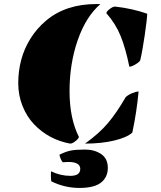

<svg xmlns="http://www.w3.org/2000/svg" viewBox="-20 -697 790 945"><path d="M231 146Q277.3 168.5 326.2 168.5Q375 168.5 375 134.3Q375 100.1 315.9 100.1Q310.5 100.1 288.6 101.6Q277.3 87.4 272.5 64.5Q302.7 49.3 327.6 44.2Q352.5 39.1 398.7 39.1Q444.8 39.1 477.8 61.3Q510.7 83.5 510.7 129.2Q510.7 174.8 477.5 201.4Q444.3 228 371.1 228Q297.9 228 232.4 195.3Q230.5 183.6 230.5 167.7Q230.5 151.9 231 146ZM616.7 -368.7Q598.1 -459.5 573.7 -519.8Q549.3 -580.1 503.4 -632.3Q504.4 -641.1 520 -652.8Q535.6 -664.6 546.4 -664.6Q631.3 -655.3 704.6 -629.4Q703.6 -601.1 692.4 -523.9Q681.2 -446.8 670.4 -401.4Q668.5 -393.6 648.4 -381.1Q628.4 -368.7 616.7 -368.7ZM662.1 -246.6Q652.8 -145.5 631.3 -44.4Q604 -20 541.5 -5.1Q479 9.8 398.4 9.8Q469.2 -41 512 -92Q554.7 -143.1 598.6 -218.8Q609.4 -229.5 629.6 -238Q649.9 -246.6 662.1 -246.6ZM368.2 -23.4Q368.2 -16.1 352.5 -3.2Q336.9 9.8 325.2 9.8Q220.2 -9.3 147 -85.9Q111.3 -123.5 90.6 -176Q69.8 -228.5 69.8 -287.8Q69.8 -347.2 84.5 -402.6Q99.1 -458 130.6 -508.1Q162.1 -558.1 207 -595.7Q303.7 -677.2 455.6 -677.2Q467.3 -677.2 474.1 -676.8Q402.8 -615.2 362.5 -499.3Q322.3 -383.3 322.3 -248.8Q322.3 -114.3 368.2 -23.4Z"/></svg>

Font: Emblema One
Style: Regular
Weight: 400
Designer: Riccardo De Franceschi
Foundry: Riccardo De Franceschi
Version: Version 1.003